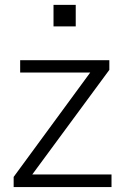

<svg xmlns="http://www.w3.org/2000/svg" viewBox="-20 -756 505 776"><path d="M35.2 0V-41L344.7 -462.9H61.5V-512.7H421.9V-473.6L110.4 -50.8H430.7V0ZM196.3 -649.4V-736.3H286.1V-649.4Z"/></svg>

Font: Gothic A1 Light
Style: Regular
Weight: 300
Version: Version 2.50